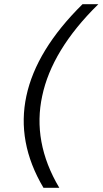

<svg xmlns="http://www.w3.org/2000/svg" viewBox="-20 -690 486 910"><path d="M186 200H261C174 54 149 -92 180 -235C210 -378 297 -524 446 -670H371C224 -525 136 -380 105 -235C74 -90 100 55 186 200Z"/></svg>

Font: LT Wave Text Light Italic
Style: Regular
Weight: 300
Designer: Daniel Lyons
Version: Version 2.5 (Glyphs App)